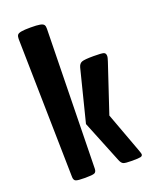

<svg xmlns="http://www.w3.org/2000/svg" viewBox="-155 -926 801 1010"><g transform="rotate(-20 245.5 -421.0)"><path d="M143.1 0Q102.1 0 91.1 -4.9Q80.1 -9.8 79.6 -27.8L64 -806.2Q64 -820.3 68.8 -827.9Q73.7 -835.4 90.8 -838.6Q107.9 -841.8 143.1 -841.8Q178.7 -841.8 195.6 -838.6Q212.4 -835.4 217.5 -827.9Q222.7 -820.3 222.2 -806.2L207 -27.8Q206.5 -9.8 195.3 -4.9Q184.1 0 143.1 0ZM405.8 0Q367.7 0 357.2 -4.9Q346.7 -9.8 339.4 -27.8L243.7 -264.6L316.9 -555.2Q322.3 -575.2 337.4 -581.1Q352.5 -586.9 402.8 -586.9Q448.2 -586.9 459.7 -583Q471.2 -579.1 471.2 -563Q471.2 -557.6 469.2 -550.5Q467.3 -543.5 464.4 -534.2L374.5 -264.6L456.5 -42.5Q464.8 -20 464.8 -15.6Q464.8 -5.9 454.3 -2.9Q443.8 0 405.8 0Z"/></g></svg>

Font: Denk One
Style: Regular
Weight: 400
Designer: Irina Smirnova, Eben Sorkin
Foundry: Sorkin Type Co.f
Version: Version 1.004; ttfautohint (v1.8.4.7-5d5b);gftools[0.9.23]